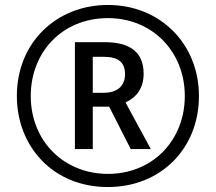

<svg xmlns="http://www.w3.org/2000/svg" viewBox="-20 -744 871 774"><path d="M415 10C627 10 782 -144 782 -357C782 -565 628 -724 415 -724C209 -724 48 -574 48 -357C48 -154 193 10 415 10ZM415 -43C239 -43 104 -174 104 -357C104 -535 232 -671 415 -671C594 -671 725 -536 725 -357C725 -179 596 -43 415 -43ZM282 -143H354V-314H420L507 -143H588L486 -331C531 -352 559 -389 559 -447C559 -533 505 -574 402 -574H282ZM399 -370H354V-515H398C457 -515 484 -493 484 -445C484 -396 451 -370 399 -370Z"/></svg>

Font: Noto Sans Kannada Condensed
Style: Regular
Weight: 400
Width: 3
Designer: Jelle Bosma - Monotype Design Team
Foundry: Monotype Imaging Inc.
Version: Version 2.005